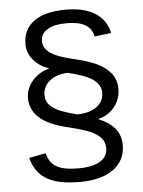

<svg xmlns="http://www.w3.org/2000/svg" viewBox="-56 -769 668 898"><g transform="rotate(-5 278.0 -320.5)"><path d="M287.1 -724.6Q371.6 -724.6 423.6 -692.1Q475.6 -659.7 488.8 -597.7L410.2 -587.9Q397 -661.1 287.1 -661.1Q226.1 -661.1 194.6 -641.8Q163.1 -622.6 163.1 -587.9Q163.1 -564.5 177.7 -547.4Q192.4 -530.3 219.5 -517.6Q246.6 -504.9 310.1 -489.7Q381.8 -472.7 419.9 -452.4Q458 -432.1 479 -403.3Q500 -374.5 500 -335Q500 -286.6 470.9 -250Q441.9 -213.4 393.1 -201.7Q447.8 -178.2 472.4 -146.7Q497.1 -115.2 497.1 -70.8Q497.1 1.5 440.7 42.7Q384.3 84 281.7 84Q179.7 84 126.2 51.5Q72.8 19 56.2 -48.8L134.8 -64Q144.5 -20 177.7 0Q210.9 20 281.7 20Q348.1 20 383.5 -1.5Q418.9 -22.9 418.9 -63Q418.9 -90.8 402.8 -109.6Q386.7 -128.4 356.7 -142.6Q326.7 -156.7 252.9 -174.8Q158.2 -196.8 116.5 -234.9Q74.7 -272.9 74.7 -327.6Q74.7 -371.1 104.7 -407.2Q134.8 -443.4 186 -458Q139.2 -473.6 112.1 -506.3Q85 -539.1 85 -581.1Q85 -648.9 136.5 -686.8Q188 -724.6 287.1 -724.6ZM422.9 -323.7Q422.9 -358.9 388.9 -384.3Q355 -409.7 269 -429.7Q215.8 -426.8 184.3 -400.9Q152.8 -375 152.8 -334Q152.8 -310.1 167.2 -292.2Q181.6 -274.4 208.7 -261.2Q235.8 -248 298.8 -231.9Q356.9 -232.9 389.9 -257.6Q422.9 -282.2 422.9 -323.7Z"/></g></svg>

Font: TypoPRO Liberation Sans
Style: Regular
Weight: 400
Designer: Steve Matteson
Foundry: Ascender Corporation
Version: Version 2.00.1